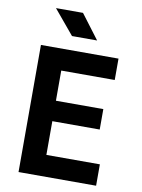

<svg xmlns="http://www.w3.org/2000/svg" viewBox="-101 -1018 802 1086"><g transform="rotate(10 300.0 -475.0)"><path d="M83 0V-730H528.5V-607.2H221.3V-433.9H493.5V-316.5H221.3V-122.8H528.5V0ZM247.3 -810 130.6 -950H285.8L391.5 -810Z"/></g></svg>

Font: JetBrains Mono
Style: Regular
Weight: 400
Monospace: yes
Designer: Philipp Nurullin, Konstantin Bulenkov
Foundry: JetBrains
Version: Version 2.305